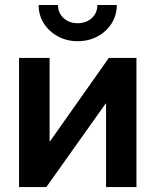

<svg xmlns="http://www.w3.org/2000/svg" viewBox="-20 -757 630 777"><path d="M532.2 0H409.2V-337.4H407.2L167.5 0H57.1V-522.5H180.7V-185.5H182.6L420.4 -522.5H532.2ZM294.4 -590.3Q250 -590.3 214.1 -609.9Q178.2 -629.4 157.2 -662.6Q136.2 -695.8 136.2 -736.8H214.8Q214.8 -704.6 237.3 -683.8Q259.8 -663.1 294.4 -663.1Q329.1 -663.1 351.6 -683.8Q374 -704.6 374 -736.8H452.6Q452.6 -695.8 431.9 -662.6Q411.1 -629.4 375.2 -609.9Q339.4 -590.3 294.4 -590.3Z"/></svg>

Font: Inter 28pt SemiBold
Style: Regular
Weight: 600
Designer: Rasmus Andersson
Foundry: rsms
Version: Version 4.001;git-66647c0bb